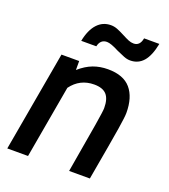

<svg xmlns="http://www.w3.org/2000/svg" viewBox="-129 -793 781 887"><g transform="rotate(20 261.0 -349.5)"><path d="M96 -493H183V-449Q216 -478 249.5 -490.5Q283 -503 322 -503Q398 -503 434 -461Q470 -419 470 -342Q470 -323 460.5 -263Q451 -203 415 0H313Q343 -173 354.5 -243.5Q366 -314 366 -328Q366 -373 347 -394Q328 -415 286 -415Q216 -415 174 -358L111 0H9ZM333 -599Q293 -620 274 -620Q242 -620 234 -584H160Q171 -640 198 -669.5Q225 -699 265 -699Q281 -699 296.5 -693Q312 -687 333 -676Q352 -666 365 -660.5Q378 -655 391 -655Q422 -655 429 -694H504Q492 -633 467 -604.5Q442 -576 403 -576Q388 -576 372.5 -582Q357 -588 333 -599Z"/></g></svg>

Font: Cabin Medium
Style: Italic
Weight: 500
Italic angle: -7°
Designer: Pablo Impallari
Foundry: Pablo Impallari. http://www.impallari.com Igino Marini. http://www.ikern.com
Version: Version 2.200